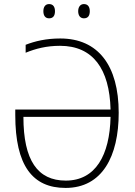

<svg xmlns="http://www.w3.org/2000/svg" viewBox="-20 -913 661 943"><path d="M193 -858C193 -837 202 -823 221 -823C242 -823 250 -837 250 -858C250 -878 242 -893 221 -893C202 -893 193 -878 193 -858ZM364 -858C364 -837 374 -823 392 -823C413 -823 421 -837 421 -858C421 -879 412 -893 392 -893C374 -893 364 -878 364 -858ZM275 -688C436 -688 518 -575 523 -375H55V-348C55 -99 140 10 302 10C482 10 563 -145 563 -359C563 -591 462 -724 276 -724C207 -724 152 -711 106 -693V-654C155 -674 208 -688 275 -688ZM303 -26C165 -26 95 -125 95 -339H523C519 -150 449 -26 303 -26Z"/></svg>

Font: Noto Sans SemiCondensed ExtraLight
Style: Regular
Weight: 200
Width: 4
Designer: Monotype Design Team
Foundry: Monotype Imaging Inc.
Version: Version 2.013